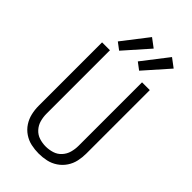

<svg xmlns="http://www.w3.org/2000/svg" viewBox="-290 -1059 1155 1155"><g transform="rotate(45 288.0 -481.0)"><path d="M288 8Q321 8 353 1Q385 -6 412.5 -24.5Q440 -43 458.5 -70.5Q477 -98 484 -130Q491 -162 491 -195V-735H425V-195Q425 -167 417.5 -139.5Q410 -112 390.5 -90.5Q371 -69 343.5 -60.5Q316 -52 288 -52Q260 -52 233 -60.5Q206 -69 186.5 -90.5Q167 -112 159.5 -139.5Q152 -167 152 -195V-735H85V-195Q85 -162 92.5 -130Q100 -98 118 -70.5Q136 -43 163.5 -24.5Q191 -6 223 1Q255 8 288 8ZM363 -772 501 -928 445 -970 318 -806ZM193 -772 331 -928 275 -970 148 -806Z"/></g></svg>

Font: Iosevka Sparkle Light
Style: Regular
Weight: 300
Designer: Belleve Invis
Foundry: Belleve Invis
Version: Version 4.5.0; ttfautohint (v1.8.3)